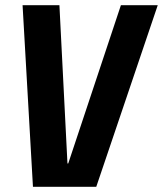

<svg xmlns="http://www.w3.org/2000/svg" viewBox="-20 -720 628 740"><path d="M67 -700H209L240 -90H243L446 -700H588L351 0H107Z"/></svg>

Font: Pathway Extreme Condensed
Style: Bold Italic
Weight: 700
Width: 3
Italic angle: -8°
Version: Version 1.001;gftools[0.9.26]